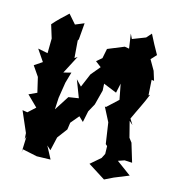

<svg xmlns="http://www.w3.org/2000/svg" viewBox="-112 -834 881 958"><g transform="rotate(15 328.0 -355.5)"><path d="M453 -711 464 -636 441 -640 358 -606 348 -556 321 -533 351 -510 311 -462 281 -391 252 -421 286 -332 234 -324 180 -240 223 -214 185 -249 188 -308 201 -390 217 -446 178 -436 227 -530 213 -520 206 -609 210 -616 217 -701 164 -679 174 -680 132 -728C106 -704 80 -680 57 -653L78 -585L77 -509L26 -519L66 -460L26 -433L61 -382L79 -305L38 -286L93 -232L56 -198L30 -202L76 -96L78 -65L83 -80L80 5L82 -14L158 2L229 0L195 -64L216 -45L232 -115L271 -167L276 -203L312 -246L336 -223L348 -281L371 -323L391 -400L389 -435L458 -407L474 -481L468 -460L484 -377L428 -325L422 -326L459 -254L475 -146L484 -138L485 -98L473 -74L422 -30L512 27L557 5L631 -25L555 -81L587 -92L626 -90L597 -186L581 -207L560 -289L579 -272L561 -301C582 -348 606 -392 625 -441L618 -436L613 -515L626 -513L611 -561L581 -613L607 -641C589 -673 571 -705 555 -738L532 -712L465 -686Z"/></g></svg>

Font: Asimov Aggro
Style: Condensed
Weight: 500
Designer: Google
Version: Version 2.000980; 2014